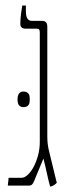

<svg xmlns="http://www.w3.org/2000/svg" viewBox="-20 -667 241 690"><path d="M160 3H163C168 3 180 -5 184 -10L157 -121C152 -140 150 -158 150 -176V-571C150 -584 145 -592 131 -592H95C80 -592 73 -603 73 -627V-647H60C58 -635 53 -606 53 -582C53 -570 59 -564 72 -564H112C121 -564 123 -560 123 -550V-156C123 -94 88 -28 57 -28H11L8 0H84C93 0 98 -5 102 -15L136 -97C143 -73 153 -20 160 3ZM43 -310C43 -295 47 -282 64 -282C84 -282 87 -295 87 -310C87 -325 84 -338 64 -338C48 -338 43 -325 43 -310Z"/></svg>

Font: Noto Serif Hebrew ExtraCondensed Thin
Style: Regular
Weight: 100
Width: 2
Designer: Monotype Design Team
Foundry: Monotype Imaging Inc.
Version: Version 2.004